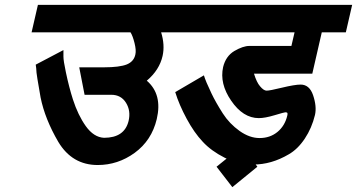

<svg xmlns="http://www.w3.org/2000/svg" viewBox="-20 -653 1469 790"><path d="M509 -155Q519 -197 498.5 -230Q478 -263 438 -263H328L306 -376H408Q472 -376 502 -388Q531 -400 537 -429Q541 -446 533.5 -476Q526 -506 517 -520H110L136 -633H778L752 -520H643Q659 -468 649 -423Q636 -365 584 -321Q649 -265 625 -163Q604 -75 534 -24Q465 26 382 26Q277 26 220 -69Q165 -163 147 -252Q143 -274 134 -328Q129 -358 129 -372L127 -387L241 -447V-420Q241 -403 251 -356Q264 -294 280 -244Q301 -179 333 -134Q366 -88 408 -86Q492 -86 509 -155Z M1162 -177Q1164 -185 1162.5 -188Q1161 -191 1154 -191Q1150 -191 1110 -179Q1070 -167 1045 -167Q980 -167 931 -239Q883 -309 898 -377Q909 -422 944 -443Q980 -464 1006 -464H1179L1192 -520H732L758 -633H1429L1403 -520H1304L1265 -350H1025Q1036 -314 1050 -298Q1065 -280 1077 -280Q1090 -280 1139 -292Q1193 -305 1217 -305Q1253 -305 1268 -262Q1284 -215 1276 -180Q1263 -126 1234 -82.5Q1205 -39 1168 -18Q1097 24 1022 24Q960 24 904.5 -4Q849 -32 814 -70Q779 -107 748 -164.5Q717 -222 701 -274L819 -343Q826 -319 850 -269Q867 -233 897 -186Q924 -144 966 -114Q1007 -85 1048 -85Q1091 -85 1121.5 -110Q1152 -135 1162 -177Z M975 -51 1039 33 936 117 871 33Z"/></svg>

Font: Miedinger
Style: Bold-Italic
Weight: 700
Italic angle: -13°
Version: Version 001.000